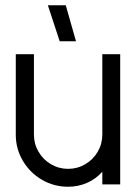

<svg xmlns="http://www.w3.org/2000/svg" viewBox="-20 -706 527 730"><path d="M40 -194V-500H109V-194Q109 -159 126.5 -129Q144 -99 174 -81.5Q204 -64 239 -64Q274 -64 304 -81.5Q334 -99 351.5 -129Q369 -159 369 -194V-500H437V-5H369V-53Q344 -25 310.5 -10.5Q277 4 239 4Q185 4 139.5 -22.5Q94 -49 67 -94.5Q40 -140 40 -194ZM269 -549H207L162 -686H230Z"/></svg>

Font: Sulphur Point
Style: Regular
Weight: 400
Designer: Noponies / Dale Sattler
Foundry: Noponies
Version: Version 1.000; ttfautohint (v1.8)